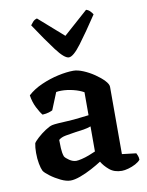

<svg xmlns="http://www.w3.org/2000/svg" viewBox="-86 -832 689 897"><g transform="rotate(-10 258.0 -383.5)"><path d="M176 3Q156 3 130 -9.5Q104 -22 82 -38.5Q60 -55 54 -65Q48 -77 43.5 -100.5Q39 -124 39 -152Q39 -178 43 -197Q47 -205 64.5 -221Q82 -237 102.5 -250.5Q123 -264 136 -267Q145 -269 165.5 -270.5Q186 -272 210 -273Q227 -274 239.5 -275Q252 -276 267.5 -278Q283 -280 311 -283V-392Q290 -404 261 -411Q232 -418 206 -418Q199 -418 192 -417.5Q185 -417 181 -416L148 -335Q143 -332 130.5 -328Q118 -324 100 -323Q89 -336 75.5 -362.5Q62 -389 57 -422Q84 -447 123.5 -464.5Q163 -482 204 -491Q245 -500 277 -500Q297 -500 323.5 -489Q350 -478 375 -461Q400 -444 416.5 -426.5Q433 -409 433 -396V-77L500 -69Q502 -65 505.5 -56.5Q509 -48 509 -37Q501 -27 485 -18.5Q469 -10 451 -5Q433 0 420 0Q384 0 361 -19.5Q338 -39 326 -60Q306 -47 278 -32Q250 -17 222.5 -7Q195 3 176 3ZM218 -83Q227 -83 244 -87Q261 -91 279.5 -98Q298 -105 311 -111V-230Q295 -224 276 -221Q257 -218 239 -216Q213 -212 190.5 -208Q168 -204 156 -193Q156 -177 157 -154Q158 -131 164 -114Q169 -105 185.5 -94Q202 -83 218 -83ZM268 -565Q247 -565 209 -615.5Q171 -666 120 -743Q124 -749 132 -758Q140 -767 152 -770L269 -667L385 -770Q396 -767 404 -758.5Q412 -750 416 -743Q365 -666 327 -615.5Q289 -565 268 -565Z"/></g></svg>

Font: Texturina 72pt
Style: Bold
Weight: 700
Designer: Guillermo Torres Carreño
Foundry: Omnibus-Type
Version: Version 1.002; ttfautohint (v1.8.3)